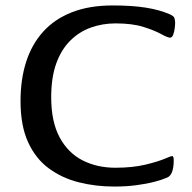

<svg xmlns="http://www.w3.org/2000/svg" viewBox="-20 -672 704 705"><path d="M399.2 13Q331.6 13 269.8 -2.5Q208 -18 159.5 -53.6Q111 -89.1 83.2 -149.8Q55.4 -210.5 55.4 -300.6Q55.4 -380.5 76 -444.8Q96.5 -509.1 138.6 -555.7Q180.6 -602.3 244.3 -627.1Q308 -652 393.9 -652Q464.6 -652 515.2 -644Q565.7 -635.9 601.6 -620.3Q617.9 -613.6 620.5 -605.5Q623.1 -597.3 623.1 -588.3Q623.1 -581 621.5 -567.7Q619.8 -554.5 615.8 -544.1Q611.7 -533.7 604.4 -533.7Q595.7 -533.7 572 -546.8Q548.2 -559.9 507.2 -573Q466.3 -586.1 404.3 -586.1Q356.3 -586.1 313.4 -570.7Q270.5 -555.3 237.6 -522.4Q204.7 -489.6 186.3 -438.2Q168 -386.9 168 -315.1Q168 -225.2 198.8 -167.9Q229.6 -110.6 282.8 -83.4Q336.1 -56.1 403.8 -56.1Q466.6 -56.1 513.9 -67.4Q561.2 -78.6 591.8 -91.9Q608.1 -99 612.4 -99Q617.9 -99 617.9 -83.1Q617.9 -57.8 612.1 -41.6Q606.4 -25.4 594 -20.1Q576.1 -12.1 547.1 -4.5Q518.2 3.1 481 8Q443.8 13 399.2 13Z"/></svg>

Font: Briem Hand Thin
Style: Regular
Weight: 100
Designer: Gunnlaugur SE Briem, Eben Sorkin
Foundry: Sorkin Type Co.
Version: Version 1.003